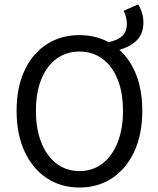

<svg xmlns="http://www.w3.org/2000/svg" viewBox="-20 -825 704 857"><path d="M509.5 -601.9 462 -636.3Q505 -644.7 525.7 -664.4Q546.3 -684.1 546.3 -719Q546.3 -733.6 542.4 -749.1Q538.5 -764.6 531.6 -776.8L596.9 -805.4Q607 -789.4 613.5 -768.4Q620.1 -747.5 620.1 -724.6Q620.1 -675.3 591.1 -645.5Q562.1 -615.8 509.5 -601.9ZM334.6 12Q252.2 12 188.9 -29.8Q125.7 -71.5 89.9 -148.5Q54.1 -225.4 54.1 -330.5Q54.1 -435.6 89.9 -511.4Q125.7 -587.2 188.9 -627.7Q252.2 -668.3 334.6 -668.3Q417 -668.3 480.3 -627.7Q543.6 -587.2 579.3 -511.4Q615.1 -435.6 615.1 -330.5Q615.1 -225.4 579.3 -148.5Q543.6 -71.5 480.3 -29.8Q417 12 334.6 12ZM334.6 -61.4Q393.2 -61.4 436.9 -94.7Q480.6 -128 504.7 -188.4Q528.9 -248.8 528.9 -330.5Q528.9 -412.3 504.7 -471.5Q480.6 -530.7 436.9 -562.8Q393.2 -594.9 334.6 -594.9Q276 -594.9 232.4 -562.8Q188.7 -530.7 164.5 -471.5Q140.4 -412.3 140.4 -330.5Q140.4 -248.8 164.5 -188.4Q188.7 -128 232.4 -94.7Q276 -61.4 334.6 -61.4Z"/></svg>

Font: SourceSans3VF
Style: Regular
Weight: 200
Designer: Paul D. Hunt
Foundry: Adobe
Version: Version 3.052;hotconv 1.1.0;makeotfexe 2.6.0